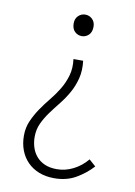

<svg xmlns="http://www.w3.org/2000/svg" viewBox="-80 -545 563 800"><g transform="rotate(10 201.0 -145.0)"><path d="M206 202Q169 202 140.5 190.5Q112 179 92 158.5Q72 138 61.5 110Q51 82 51 49Q51 15 63.5 -13.5Q76 -42 94 -68.5Q112 -95 132.5 -120Q153 -145 169.5 -172.5Q186 -200 195 -231.5Q204 -263 199 -301H240Q245 -260 236.5 -226.5Q228 -193 212 -164.5Q196 -136 176 -111Q156 -86 138 -61.5Q120 -37 108 -11Q96 15 96 46Q96 69 102.5 90Q109 111 123 127.5Q137 144 158.5 153.5Q180 163 210 163Q246 163 279.5 146Q313 129 338 99L366 124Q337 156 297.5 179Q258 202 206 202ZM216 -401Q199 -401 186.5 -413Q174 -425 174 -448Q174 -468 186.5 -480Q199 -492 216 -492Q233 -492 245.5 -480Q258 -468 258 -448Q258 -425 245.5 -413Q233 -401 216 -401Z"/></g></svg>

Font: TypoPRO Source Sans Pro
Style: Regular
Weight: 300
Designer: Paul D. Hunt
Foundry: Adobe Systems Incorporated
Version: Version 2.020;PS 2.000;hotconv 1.0.86;makeotf.lib2.5.63406